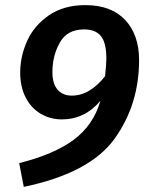

<svg xmlns="http://www.w3.org/2000/svg" viewBox="-20 -705 576 751"><path d="M524 -470Q524 -295 427.5 -161.5Q331 -28 73 26L55 -67Q191 -101 268 -158Q345 -215 373 -311Q312 -238 222 -238Q176 -238 138.5 -260.5Q101 -283 80 -324.5Q59 -366 59 -421Q59 -485 86.5 -545.5Q114 -606 172 -645.5Q230 -685 314 -685Q415 -685 469.5 -627Q524 -569 524 -470ZM391 -407Q396 -454 396 -476Q396 -537 375 -563.5Q354 -590 309 -590Q243 -590 214 -538.5Q185 -487 185 -423Q185 -377 205.5 -354Q226 -331 261 -331Q297 -331 330 -351Q363 -371 391 -407Z"/></svg>

Font: FiraGO Medium
Style: Italic
Weight: 500
Italic angle: -8°
Designer: bBox Type GmbH
Foundry: bBox Type GmbH
Version: Version 1.001